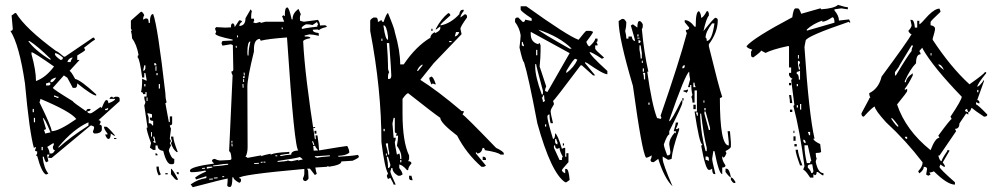

<svg xmlns="http://www.w3.org/2000/svg" viewBox="-20 -740 4157 800"><path d="M42 -685.5H46.9Q85.9 -621.1 213.9 -527.3Q218.8 -527.3 246.1 -503.9H251L367.2 -583H372.1L376 -574.2Q371.1 -574.2 330.1 -541L335 -532.2Q335 -528.3 301.8 -508.8V-490.2H311.5L269.5 -444.3Q275.4 -444.3 293 -411.1Q316.4 -406.2 380.9 -346.7V-341.8Q365.2 -341.8 301.8 -392.6Q301.8 -374 293 -374H283.2L260.7 -416L246.1 -425.8L200.2 -374Q200.2 -369.1 283.2 -318.4Q283.2 -314.5 338.9 -276.4Q340.8 -286.1 348.6 -286.1H357.4Q357.4 -276.4 343.8 -276.4Q343.8 -267.6 357.4 -267.6Q362.3 -267.6 399.4 -294.9Q399.4 -291 404.3 -291Q417 -323.2 422.9 -323.2Q431.6 -323.2 431.6 -309.6Q460 -320.3 460 -328.1H436.5Q438.5 -336.9 446.3 -336.9Q450.2 -336.9 450.2 -332L460 -336.9H468.8Q478.5 -335.9 478.5 -328.1V-318.4L390.6 -239.3Q399.4 -238.3 399.4 -230.5L394.5 -220.7Q404.3 -219.7 404.3 -211.9V-198.2Q399.4 -183.6 376 -183.6Q367.2 -183.6 367.2 -193.4Q372.1 -201.2 372.1 -211.9L362.3 -216.8H357.4L195.3 -82H181.6V-86.9L186.5 -95.7H176.8V-90.8L181.6 -68.4L171.9 -63.5Q163.1 -78.1 163.1 -86.9H158.2V-82Q163.1 -39.1 181.6 -16.6L171.9 -12.7Q153.3 -20.5 134.8 -90.8H129.9L134.8 -100.6V-109.4Q126 -109.4 126 -114.3Q129.9 -123 129.9 -127.9L121.1 -124Q102.5 -190.4 84 -392.6Q60.5 -552.7 23.4 -611.3Q33.2 -611.3 33.2 -620.1L28.3 -675.8Q30.3 -675.8 42 -685.5ZM97.7 -569.3Q125 -530.3 190.4 -490.2V-495.1Q135.7 -548.8 102.5 -569.3ZM111.3 -522.5V-513.7Q129.9 -447.3 129.9 -402.3Q170.9 -417 205.1 -462.9Q120.1 -522.5 111.3 -522.5ZM209 -518.6V-513.7Q209 -506.8 232.4 -490.2Q242.2 -490.2 242.2 -500Q220.7 -518.6 209 -518.6ZM260.7 -481.4H274.4Q274.4 -488.3 283.2 -500H279.3Q264.6 -496.1 260.7 -481.4ZM190.4 -402.3V-397.5H195.3Q202.1 -397.5 213.9 -416H209Q190.4 -409.2 190.4 -402.3ZM171.9 -392.6V-383.8H181.6Q190.4 -383.8 190.4 -392.6Q186.5 -392.6 186.5 -397.5Q176.8 -392.6 171.9 -392.6ZM205.1 -341.8V-336.9Q210 -336.9 218.8 -332H223.6V-336.9Q217.8 -336.9 209 -341.8ZM148.4 -328.1Q148.4 -323.2 144.5 -313.5Q195.3 -210 195.3 -193.4Q225.6 -193.4 297.9 -244.1Q274.4 -275.4 148.4 -328.1ZM418 -286.1V-281.2H427.7L431.6 -291Q422.9 -286.1 418 -286.1ZM116.2 -286.1V-272.5H121.1V-286.1ZM121.1 -249V-230.5H126V-249ZM158.2 -249 171.9 -202.1 163.1 -198.2Q168 -188.5 168 -183.6L190.4 -188.5Q166 -249 158.2 -249ZM223.6 -127.9V-124Q274.4 -169.9 348.6 -216.8V-230.5Q285.2 -202.1 223.6 -127.9ZM413.1 -211.9H422.9Q428.7 -211.9 460 -174.8H455.1L441.4 -183.6Q441.4 -161.1 431.6 -161.1Q424.8 -161.1 418 -179.7H427.7V-183.6Q413.1 -202.1 413.1 -211.9ZM455.1 -165H464.8V-161.1H455.1ZM176.8 -127.9Q186.5 -113.3 186.5 -100.6H195.3Q202.1 -100.6 209 -114.3Q200.2 -114.3 200.2 -127.9Q205.1 -137.7 205.1 -142.6H200.2ZM153.3 -127.9V-114.3H158.2V-127.9Z M567.4 -691.4Q574.2 -691.4 581.1 -676.8Q576.2 -668.9 576.2 -658.2L585.9 -663.1H590.8Q599.6 -663.1 599.6 -644.5H604.5Q604.5 -681.6 618.2 -681.6Q636.7 -633.8 668.9 -352.5Q668.9 -333 673.8 -315.4Q673.8 -310.5 668.9 -310.5L683.6 -231.4H687.5V-254.9H697.3V-226.6Q697.3 -217.8 687.5 -217.8Q687.5 -212.9 692.4 -204.1L687.5 -162.1L692.4 -152.3L687.5 -143.6L692.4 -133.8Q683.6 -119.1 683.6 -111.3Q694.3 -78.1 706.1 -78.1V-64.5Q706.1 -55.7 697.3 -55.7H692.4Q673.8 -55.7 660.2 -111.3Q636.7 -114.3 636.7 -133.8H627.9V-115.2H618.2L604.5 -125L609.4 -143.6Q590.8 -194.3 590.8 -208H594.7L581.1 -300.8Q585.9 -310.5 585.9 -315.4Q581.1 -323.2 581.1 -337.9H590.8V-356.4H585.9V-347.7H576.2Q576.2 -356.4 567.4 -356.4Q572.3 -371.1 572.3 -412.1L590.8 -403.3V-408.2L585.9 -435.5H581.1V-417H572.3Q562.5 -493.2 553.7 -501V-504.9Q553.7 -509.8 557.6 -509.8Q549.8 -554.7 530.3 -580.1Q530.3 -593.8 525.4 -612.3H530.3L525.4 -621.1V-654.3ZM623 -477.5V-467.8H631.8Q631.8 -477.5 623 -477.5ZM581.1 -467.8 576.2 -445.3Q585.9 -445.3 585.9 -459V-467.8ZM627.9 -463.9V-445.3H631.8V-463.9ZM631.8 -435.5V-426.8H636.7V-435.5ZM581.1 -389.6V-379.9H585.9V-389.6ZM641.6 -389.6V-371.1H646.5V-389.6ZM590.8 -334V-319.3H594.7V-334ZM594.7 -268.6V-263.7Q599.6 -255.9 599.6 -245.1V-226.6Q613.3 -226.6 613.3 -217.8H618.2V-236.3Q604.5 -236.3 604.5 -245.1V-250H613.3V-263.7Q597.7 -268.6 594.7 -268.6ZM609.4 -189.5V-170.9H613.3V-189.5ZM618.2 -170.9V-167Q623 -157.2 623 -152.3Q618.2 -152.3 618.2 -148.4L627.9 -143.6V-148.4L623 -170.9ZM692.4 -170.9H702.1Q702.1 -154.3 720.7 -106.4H715.8Q700.2 -118.2 692.4 -143.6L697.3 -152.3Q692.4 -161.1 692.4 -170.9ZM627.9 -101.6Q636.7 -100.6 636.7 -92.8H627.9ZM631.8 -45.9H641.6Q641.6 -27.3 650.4 -13.7L641.6 -8.8Q631.8 -25.4 631.8 -45.9ZM692.4 -37.1Q698.2 -37.1 720.7 4.9V9.8H715.8Q710.9 9.8 692.4 -13.7ZM715.8 -22.5H724.6V-13.7Q715.8 -13.7 715.8 -22.5ZM668.9 -18.6H678.7V-13.7H668.9Z M783.2 40 774.4 28.3Q804.7 6.8 839.8 2V-5.9L796.9 7.8L793 0Q808.6 -12.7 838.9 -25.4Q837.9 -29.3 834 -29.3Q802.7 -22.5 778.3 -22.5Q771.5 -22.5 771.5 -29.3Q771.5 -44.9 872.1 -58.6Q863.3 -67.4 863.3 -69.3Q863.3 -77.1 875 -78.1Q887.7 -71.3 898.4 -71.3L934.6 -73.2Q944.3 -73.2 944.3 -79.1Q942.4 -109.4 934.6 -109.4L949.2 -426.8Q944.3 -433.6 944.3 -442.4Q952.1 -442.4 952.1 -450.2Q951.2 -527.3 950.2 -551.8L942.4 -555.7L907.2 -549.8L903.3 -557.6Q903.3 -569.3 910.2 -569.3L949.2 -571.3V-575.2Q877.9 -589.8 877 -599.6L880.9 -607.4Q877 -614.3 876 -623Q879.9 -623 879.9 -627L918.9 -625L942.4 -626V-628.9Q942.4 -641.6 949.2 -642.6Q957 -642.6 958 -627L976.6 -655.3Q988.3 -655.3 988.3 -648.4Q982.4 -647.5 977.5 -635.7V-631.8Q1002.9 -632.8 1002.9 -664.1L1024.4 -701.2L1029.3 -693.4Q1026.4 -683.6 1026.4 -668.9V-662.1H1038.1L1039.1 -654.3L1035.2 -646.5Q1043 -643.6 1046.9 -643.6Q1048.8 -643.6 1062.5 -648.4Q1066.4 -648.4 1066.4 -644.5L1085.9 -649.4H1164.1L1155.3 -672.9L1163.1 -676.8Q1163.1 -672.9 1167 -672.9V-682.6Q1167 -708 1176.8 -709Q1184.6 -709 1195.3 -659.2H1199.2V-662.1Q1199.2 -684.6 1223.6 -703.1L1233.4 -680.7Q1229.5 -673.8 1229.5 -665L1230.5 -653.3L1246.1 -649.4L1304.7 -657.2Q1312.5 -648.4 1313.5 -633.8L1333 -634.8Q1340.8 -633.8 1341.8 -627.9Q1310.5 -620.1 1310.5 -614.3L1302.7 -617.2L1283.2 -616.2Q1283.2 -604.5 1307.6 -602.5L1308.6 -590.8Q1283.2 -596.7 1268.6 -596.7L1249 -591.8L1250 -587.9H1254.9Q1273.4 -587.9 1273.4 -581.1Q1243.2 -575.2 1243.2 -567.4Q1250 -427.7 1292 -160.2H1295.9L1294.9 -175.8H1302.7Q1307.6 -144.5 1309.6 -113.3Q1414.1 -130.9 1426.8 -131.8Q1435.5 -116.2 1435.5 -104.5Q1422.9 -91.8 1389.6 -90.8V-86.9Q1444.3 -89.8 1471.7 -94.7L1475.6 -86.9Q1475.6 -82 1449.2 -70.3L1402.3 -67.4V-66.4Q1402.3 -52.7 1348.6 -44.9V-48.8L1340.8 -44.9L1293.9 -42Q1295.9 -28.3 1299.8 -15.6L1292 -10.7L1271.5 -37.1H1259.8L1263.7 -29.3L1265.6 2Q1265.6 7.8 1253.9 14.6Q1242.2 14.6 1242.2 2.9Q1248 -7.8 1248 -17.6V-36.1Q975.6 -11.7 975.6 2Q983.4 2 984.4 8.8Q984.4 20.5 976.6 21.5Q953.1 8.8 952.1 -1H948.2Q948.2 38.1 938.5 39.1Q926.8 39.1 926.8 31.2Q928.7 17.6 928.7 3.9Q913.1 5.9 783.2 40ZM1240.2 -618.2Q1240.2 -622.1 1301.8 -628.9Q1301.8 -636.7 1305.7 -637.7Q1301.8 -644.5 1300.8 -648.4L1282.2 -635.7Q1269.5 -638.7 1259.8 -638.7H1254.9Q1237.3 -629.9 1236.3 -622.1Q1240.2 -622.1 1240.2 -618.2ZM1158.2 -618.2 1157.2 -626 1153.3 -625 1154.3 -618.2ZM967.8 -584 971.7 -585V-592.8L967.8 -591.8ZM1010.7 -82 1068.4 -92.8V-88.9Q1078.1 -93.8 1107.4 -99.6V-95.7Q1127 -104.5 1177.7 -106.4L1185.5 -107.4V-99.6Q1166 -97.7 1146.5 -93.8Q1147.5 -89.8 1151.4 -89.8Q1171.9 -94.7 1193.4 -95.7V-96.7Q1193.4 -111.3 1223.6 -113.3Q1207 -113.3 1175.8 -584Q1095.7 -578.1 1066.4 -570.3L1062.5 -578.1Q1038.1 -576.2 1038.1 -535.2V-525.4Q1010.7 -414.1 1010.7 -378.9L1011.7 -127Q1011.7 -102.5 1002.9 -85.9Q1010.7 -85.9 1010.7 -82ZM1015.6 -508.8V-515.6Q1015.6 -535.2 1023.4 -567.4Q1010.7 -567.4 1010.7 -520.5L1011.7 -508.8ZM966.8 -541 965.8 -548.8H961.9L962.9 -541ZM1000 -425.8 999 -437.5H995.1L996.1 -425.8ZM993.2 -414.1Q1000 -414.1 1000 -419.9V-421.9H992.2ZM997.1 -398.4V-410.2H993.2V-398.4ZM991.2 -374 995.1 -375 994.1 -390.6 990.2 -389.6ZM1285.2 -206.1V-210L1293 -210.9V-207ZM1291 -182.6 1290 -194.3 1297.9 -195.3 1298.8 -183.6ZM948.2 -145.5V-153.3H944.3V-145.5ZM949.2 -129.9 948.2 -141.6H944.3L945.3 -129.9ZM1289.1 -135.7V-139.6Q1285.2 -147.5 1284.2 -151.4H1280.3L1281.2 -147.5Q1285.2 -139.6 1285.2 -135.7ZM1287.1 -112.3 1305.7 -113.3Q1293.9 -126 1293 -132.8L1285.2 -131.8ZM1135.7 -88.9 1134.8 -92.8H1127L1127.9 -88.9ZM1136.7 -65.4Q1172.9 -67.4 1179.7 -71.3Q1186.5 -68.4 1195.3 -68.4L1222.7 -74.2V-70.3Q1228.5 -74.2 1241.2 -75.2Q1241.2 -78.1 1229.5 -85.9Q1217.8 -81.1 1136.7 -69.3ZM1299.8 -82Q1311.5 -85.9 1354.5 -88.9V-92.8L1292 -88.9V-85H1294.9Q1299.8 -85 1299.8 -82ZM1066.4 -61.5 1074.2 -62.5V-66.4L1066.4 -65.4ZM1085.9 -62.5V-66.4H1078.1V-62.5ZM868.2 -46.9Q900.4 -48.8 930.7 -53.7V-57.6L911.1 -56.6Q877 -50.8 868.2 -50.8ZM1039.1 -56.6 1058.6 -57.6V-61.5L1039.1 -60.5ZM841.8 -37.1 865.2 -42 864.3 -45.9 841.8 -44.9ZM822.3 -36.1 834 -37.1V-41L822.3 -40ZM914.1 -2V-5.9H906.2V-2ZM871.1 3.9 886.7 2.9V-1L871.1 0ZM851.6 8.8 867.2 7.8V3.9L851.6 4.9Z M1907.2 -699.2H1912.1V-694.3Q1898.4 -676.8 1898.4 -667L1917 -680.7Q1925.8 -679.7 1925.8 -671.9V-667Q1898.4 -628.9 1898.4 -620.1L1903.3 -597.7L1787.1 -476.6L1731.4 -407.2Q1801.8 -363.3 1903.3 -277.3H1912.1V-272.5L1907.2 -262.7Q1913.1 -262.7 2046.9 -124Q2079.1 -108.4 2079.1 -100.6V-95.7H2065.4Q2055.7 -105.5 2000 -114.3Q2000 -124 1991.2 -124Q1986.3 -100.6 1967.8 -100.6Q1967.8 -105.5 1962.9 -105.5V-100.6L2004.9 -49.8L1996.1 -44.9H1986.3Q1922.9 -100.6 1884.8 -174.8Q1814.5 -228.5 1814.5 -249Q1791 -264.6 1680.7 -351.6Q1673.8 -351.6 1657.2 -328.1V-267.6Q1657.2 -149.4 1684.6 -91.8V-77.1L1680.7 -68.4Q1694.3 -68.4 1694.3 -58.6Q1680.7 -43.9 1680.7 -31.2H1675.8Q1657.2 -52.7 1643.6 -54.7V-40Q1657.2 -22.5 1657.2 -12.7L1647.5 -7.8H1638.7Q1615.2 -21.5 1615.2 -40H1610.4Q1610.4 -35.2 1606.4 -26.4Q1606.4 -17.6 1628.9 29.3H1620.1Q1620.1 25.4 1606.4 1L1596.7 5.9Q1591.8 -2.9 1591.8 -7.8L1596.7 -17.6Q1583 -39.1 1569.3 -147.5Q1569.3 -368.2 1522.5 -611.3V-653.3Q1522.5 -659.2 1536.1 -667H1545.9Q1554.7 -667 1554.7 -648.4Q1557.6 -648.4 1569.3 -657.2Q1570.3 -648.4 1578.1 -648.4Q1590.8 -685.5 1596.7 -685.5Q1625 -617.2 1625 -606.4Q1647.5 -529.3 1647.5 -471.7H1662.1Q1712.9 -546.9 1773.4 -583Q1773.4 -596.7 1792 -606.4V-601.6Q1812.5 -610.4 1814.5 -620.1V-629.9L1795.9 -616.2V-620.1Q1818.4 -662.1 1847.7 -685.5Q1856.4 -683.6 1856.4 -675.8Q1814.5 -639.6 1814.5 -634.8H1819.3Q1859.4 -643.6 1893.6 -680.7Q1896.5 -699.2 1907.2 -699.2ZM1578.1 -634.8V-629.9Q1585.9 -574.2 1596.7 -574.2V-587.9Q1590.8 -634.8 1578.1 -634.8ZM1777.3 -620.1H1782.2V-611.3H1777.3ZM1879.9 -606.4Q1879.9 -604.5 1875 -587.9Q1888.7 -590.8 1893.6 -606.4ZM1569.3 -579.1V-569.3H1573.2V-579.1ZM1851.6 -569.3V-564.5H1861.3V-569.3ZM1591.8 -560.5Q1596.7 -497.1 1596.7 -466.8V-458Q1596.7 -447.3 1601.6 -439.5Q1596.7 -431.6 1596.7 -420.9V-411.1H1601.6Q1610.4 -411.1 1610.4 -425.8Q1610.4 -443.4 1601.6 -560.5ZM1717.8 -444.3H1721.7L1740.2 -466.8V-471.7Q1723.6 -462.9 1717.8 -444.3ZM1777.3 -420.9Q1785.2 -420.9 1795.9 -388.7H1792L1782.2 -392.6Q1782.2 -388.7 1777.3 -388.7Q1768.6 -407.2 1768.6 -416ZM1620.1 -249 1615.2 -225.6 1620.1 -166H1628.9Q1628.9 -155.3 1625 -147.5Q1625 -140.6 1633.8 -95.7L1643.6 -100.6Q1647.5 -92.8 1647.5 -77.1H1652.3V-86.9Q1652.3 -106.4 1633.8 -132.8Q1638.7 -158.2 1638.7 -174.8H1628.9L1633.8 -184.6Q1625 -184.6 1625 -193.4V-249ZM1578.1 -203.1V-193.4H1583V-203.1ZM1587.9 -142.6V-137.7Q1596.7 -107.4 1596.7 -95.7H1601.6V-105.5Q1596.7 -123 1596.7 -142.6ZM1587.9 -100.6V-91.8H1591.8V-100.6ZM1591.8 -86.9V-82Q1596.7 -64.5 1596.7 -40Q1606.4 -40 1606.4 -54.7L1596.7 -86.9ZM1991.2 -86.9H1996.1Q2004.9 -85 2004.9 -77.1V-73.2H1991.2ZM1647.5 -73.2V-63.5H1652.3V-73.2ZM1684.6 -7.8H1694.3L1699.2 10.7H1694.3Q1684.6 10.7 1684.6 1Z M2149.4 -713.9H2172.9Q2344.7 -590.8 2390.6 -574.2Q2419.9 -611.3 2422.9 -611.3H2441.4L2451.2 -607.4Q2451.2 -602.5 2422.9 -565.4Q2429.7 -546.9 2436.5 -546.9Q2460 -568.4 2460 -579.1H2469.7V-570.3Q2469.7 -565.4 2464.8 -565.4L2469.7 -555.7V-550.8H2460V-537.1Q2460 -532.2 2497.1 -500L2488.3 -495.1Q2445.3 -523.4 2436.5 -523.4Q2436.5 -511.7 2510.7 -444.3V-430.7Q2493.2 -430.7 2427.7 -476.6L2418 -481.4V-476.6L2460 -425.8H2451.2L2404.3 -467.8H2399.4Q2288.1 -319.3 2284.2 -319.3Q2288.1 -310.5 2288.1 -305.7Q2274.4 -284.2 2274.4 -277.3Q2274.4 -265.6 2284.2 -226.6H2274.4Q2269.5 -244.1 2269.5 -263.7Q2260.7 -261.7 2260.7 -253.9Q2260.7 -238.3 2284.2 -161.1Q2293 -161.1 2293 -184.6Q2302.7 -181.6 2321.3 -120.1L2330.1 -124H2335V-86.9H2339.8V-101.6H2348.6V-64.5Q2321.3 -34.2 2321.3 -31.2Q2321.3 -24.4 2335 -17.6V-36.1H2339.8Q2349.6 -36.1 2353.5 9.8L2339.8 19.5H2335Q2276.4 -18.6 2218.8 -226.6Q2181.6 -423.8 2163.1 -481.4Q2158.2 -481.4 2144.5 -542Q2149.4 -583 2149.4 -592.8Q2145.5 -622.1 2126 -648.4V-658.2Q2127 -667 2135.7 -667H2139.6L2158.2 -648.4Q2168 -648.4 2168 -658.2L2191.4 -653.3H2195.3V-663.1Q2149.4 -693.4 2149.4 -700.2ZM2223.6 -616.2Q2230.5 -606.4 2353.5 -537.1H2362.3Q2312.5 -586.9 2223.6 -616.2ZM2191.4 -607.4V-597.7Q2191.4 -563.5 2223.6 -555.7Q2223.6 -560.5 2228.5 -560.5L2232.4 -550.8V-528.3Q2232.4 -502.9 2228.5 -462.9L2255.9 -379.9Q2251 -371.1 2251 -361.3L2260.7 -356.4L2353.5 -518.6ZM2154.3 -565.4V-550.8L2163.1 -546.9V-550.8Q2158.2 -560.5 2158.2 -565.4ZM2213.9 -532.2V-509.8H2218.8V-532.2ZM2339.8 -444.3V-435.5Q2372.1 -460 2385.7 -491.2L2377 -495.1Q2370.1 -495.1 2339.8 -444.3ZM2210 -472.7V-462.9Q2210 -420.9 2237.3 -346.7H2242.2V-361.3Q2213.9 -465.8 2213.9 -472.7ZM2242.2 -342.8Q2242.2 -333 2237.3 -333Q2242.2 -325.2 2242.2 -314.5L2251 -319.3Q2247.1 -327.1 2247.1 -342.8ZM2251 -221.7V-212.9H2255.9V-221.7ZM2293 -161.1V-147.5Q2294.9 -138.7 2302.7 -138.7V-147.5Q2297.9 -156.2 2297.9 -161.1ZM2325.2 -142.6H2330.1V-133.8H2325.2ZM2288.1 -133.8V-124L2311.5 -73.2H2321.3Q2321.3 -86.9 2325.2 -86.9Q2311.5 -110.4 2311.5 -124L2302.7 -120.1Q2293 -120.1 2293 -133.8Z M2892.6 -693.4Q2901.4 -682.6 2901.4 -666Q2910.2 -666 2924.8 -693.4H2929.7L2933.6 -684.6V-674.8Q2922.9 -664.1 2911.1 -610.4Q2955.1 -666 2960.9 -666Q2970.7 -664.1 2970.7 -656.2Q2970.7 -604.5 2933.6 -555.7V-546.9Q2975.6 -375 2989.3 -335.9L2979.5 -331.1Q2979.5 -133.8 3016.6 -133.8V-147.5L3011.7 -193.4H3021.5L3025.4 -147.5V-128.9Q3025.4 -122.1 3002.9 -110.4L3006.8 -101.6Q3000 -83 2993.2 -83Q2993.2 -87.9 2989.3 -87.9V-83Q2989.3 -71.3 3002.9 -50.8Q3002.9 -42 2989.3 -42V-14.6Q2975.6 -14.6 2957 -110.4H2952.1L2947.3 -78.1Q2947.3 -69.3 2960.9 -14.6H2957Q2947.3 -14.6 2947.3 -37.1L2938.5 -32.2H2933.6Q2919.9 -32.2 2901.4 -133.8Q2906.2 -133.8 2906.2 -138.7Q2894.5 -138.7 2874 -275.4H2883.8V-363.3H2874V-312.5H2865.2Q2865.2 -328.1 2860.4 -335.9L2865.2 -344.7Q2860.4 -361.3 2860.4 -385.7H2855.5V-377H2846.7L2855.5 -409.2Q2851.6 -426.8 2851.6 -441.4Q2835 -430.7 2768.6 -239.3V-234.4Q2777.3 -236.3 2819.3 -321.3H2823.2V-312.5Q2823.2 -300.8 2768.6 -193.4V-179.7Q2760.7 -179.7 2746.1 -138.7Q2746.1 -127.9 2759.8 -92.8H2763.7Q2773.4 -92.8 2773.4 -106.4L2768.6 -138.7Q2768.6 -162.1 2792 -188.5Q2792 -184.6 2795.9 -184.6V-193.4H2787.1Q2795.9 -222.7 2795.9 -229.5H2805.7Q2805.7 -221.7 2795.9 -202.1H2800.8L2809.6 -207V-198.2Q2782.2 -121.1 2778.3 -78.1Q2768.6 -74.2 2763.7 -74.2L2741.2 -87.9V-78.1Q2741.2 -58.6 2782.2 36.1Q2748 2.9 2722.7 -78.1L2704.1 -64.5H2700.2Q2690.4 -64.5 2690.4 -74.2Q2695.3 -82 2695.3 -92.8Q2680.7 -83 2671.9 -83Q2655.3 -103.5 2617.2 -381.8Q2557.6 -583 2557.6 -652.3L2571.3 -661.1H2576.2Q2583 -661.1 2589.8 -647.5Q2589.8 -628.9 2585 -610.4Q2589.8 -592.8 2589.8 -579.1H2598.6V-587.9H2612.3Q2615.2 -569.3 2626 -569.3Q2626 -575.2 2608.4 -633.8L2617.2 -638.7L2635.7 -625Q2635.7 -652.3 2644.5 -652.3Q2651.4 -652.3 2658.2 -638.7V-633.8Q2658.2 -620.1 2654.3 -620.1Q2663.1 -521.5 2681.6 -441.4H2676.8Q2696.3 -302.7 2717.8 -248Q2722.7 -248 2732.4 -244.1Q2732.4 -248 2736.3 -248L2732.4 -257.8Q2809.6 -480.5 2841.8 -601.6L2837.9 -610.4V-615.2Q2851.6 -615.2 2851.6 -625L2833 -647.5V-656.2Q2853.5 -656.2 2874 -628.9H2878.9V-633.8Q2878.9 -693.4 2892.6 -693.4ZM2947.3 -642.6Q2919.9 -607.4 2919.9 -583Q2924.8 -583 2924.8 -569.3Q2946.3 -569.3 2957 -642.6ZM2635.7 -596.7V-587.9H2640.6V-596.7ZM2635.7 -583V-579.1H2644.5V-583ZM2640.6 -574.2V-560.5Q2649.4 -560.5 2649.4 -569.3ZM2644.5 -550.8V-533.2Q2649.4 -507.8 2649.4 -496.1H2654.3V-518.6L2649.4 -550.8ZM2654.3 -487.3V-477.5H2658.2V-487.3ZM2823.2 -459V-455.1Q2833 -455.1 2833 -463.9V-468.8Q2823.2 -466.8 2823.2 -459ZM2658.2 -455.1V-441.4H2663.1V-455.1ZM2658.2 -436.5Q2663.1 -429.7 2663.1 -409.2H2668V-436.5ZM2869.1 -395.5V-377H2878.9Q2874 -384.8 2874 -395.5ZM2846.7 -367.2V-363.3L2841.8 -353.5Q2833 -358.4 2828.1 -358.4V-363.3Q2838.9 -363.3 2846.7 -367.2ZM2823.2 -331.1H2828.1V-321.3H2823.2ZM2911.1 -321.3V-312.5H2915V-321.3ZM2681.6 -312.5V-303.7H2686.5V-312.5ZM2869.1 -303.7H2878.9V-285.2H2869.1ZM2915 -290V-280.3H2919.9V-290ZM2915 -275.4V-266.6L2933.6 -198.2H2938.5V-207L2919.9 -275.4ZM2878.9 -271.5Q2883.8 -262.7 2883.8 -257.8H2887.7V-271.5ZM2897.5 -266.6V-252.9Q2901.4 -177.7 2919.9 -110.4H2924.8V-124Q2911.1 -177.7 2901.4 -266.6ZM2919.9 -87.9V-74.2Q2924.8 -74.2 2933.6 -69.3V-78.1Q2933.6 -87.9 2924.8 -87.9ZM3002.9 -37.1H3006.8Q3019.5 -37.1 3025.4 -1Q3019.5 -1 3002.9 -23.4ZM3025.4 -1Q3033.2 -1 3043.9 17.6V22.5H3039.1Q3033.2 22.5 3025.4 8.8Z M3341.8 -612.3 3457 -645.5Q3457 -668 3448.2 -668Q3419.9 -649.4 3406.2 -649.4V-654.3Q3367.2 -640.6 3341.8 -617.2ZM3360.4 -18.6Q3369.1 -18.6 3369.1 -28.3L3364.3 -55.7Q3345.7 -55.7 3345.7 -46.9V-42Q3360.4 -26.4 3360.4 -18.6ZM3355.5 -60.5Q3355.5 -69.3 3360.4 -69.3L3345.7 -134.8H3332V-129.9Q3332 -103.5 3341.8 -60.5ZM3336.9 -143.6Q3336.9 -158.2 3327.1 -158.2V-153.3Q3329.1 -143.6 3336.9 -143.6ZM3355.5 -176.8V-190.4H3345.7Q3350.6 -181.6 3350.6 -176.8ZM3304.7 -292V-301.8H3299.8V-292ZM3318.4 -283.2V-306.6H3313.5V-283.2ZM3304.7 -380.9V-389.6H3299.8V-380.9ZM3313.5 -408.2V-445.3Q3304.7 -440.4 3299.8 -440.4V-431.6Q3308.6 -431.6 3308.6 -408.2ZM3313.5 -450.2Q3313.5 -460 3308.6 -468.8Q3313.5 -477.5 3313.5 -482.4L3304.7 -487.3V-473.6L3308.6 -450.2ZM3308.6 -496.1V-510.7H3304.7V-496.1ZM3369.1 0H3355.5Q3335 -32.2 3327.1 -32.2Q3327.1 -37.1 3332 -46.9Q3313.5 -192.4 3286.1 -296.9Q3286.1 -301.8 3290 -301.8L3276.4 -408.2Q3281.2 -408.2 3281.2 -413.1Q3274.4 -413.1 3267.6 -426.8V-436.5H3276.4V-459H3267.6V-547.9H3262.7Q3198.2 -534.2 3169.9 -519.5L3151.4 -529.3Q3151.4 -524.4 3119.1 -501Q3109.4 -501 3109.4 -510.7V-524.4L3114.3 -533.2Q3090.8 -540 3090.8 -547.9Q3119.1 -582 3281.2 -668Q3286.1 -705.1 3294.9 -705.1H3304.7Q3310.5 -705.1 3318.4 -682.6L3397.5 -705.1Q3401.4 -705.1 3401.4 -701.2Q3456.1 -705.1 3471.7 -719.7Q3502 -710 3512.7 -710V-701.2Q3508.8 -701.2 3485.4 -705.1L3457 -701.2V-696.3Q3475.6 -674.8 3475.6 -654.3L3517.6 -659.2L3522.5 -649.4V-645.5Q3517.6 -645.5 3517.6 -649.4Q3336.9 -587.9 3336.9 -570.3Q3332 -546.9 3332 -543Q3350.6 -262.7 3374 -162.1H3369.1Q3369.1 -153.3 3397.5 -139.6L3401.4 -106.4Q3394.5 -102.5 3378.9 -102.5Q3378.9 -86.9 3382.8 -79.1Q3378.9 -70.3 3378.9 -65.4Q3388.7 -18.6 3411.1 -18.6V-9.8H3406.2L3387.7 -23.4H3382.8Q3382.8 -9.8 3374 -9.8Q3374 -13.7 3369.1 -13.7ZM3323.2 -50.8H3313.5Q3294.9 -101.6 3294.9 -116.2H3304.7Q3304.7 -98.6 3323.2 -50.8ZM3299.8 -129.9H3290V-139.6H3299.8ZM3294.9 -153.3H3286.1V-171.9H3294.9ZM3290 -185.5H3286.1V-195.3H3290ZM3281.2 -273.4H3271.5V-283.2H3281.2ZM3281.2 -310.5H3271.5Q3271.5 -325.2 3267.6 -343.8H3276.4ZM3276.4 -384.8H3267.6V-394.5H3276.4Z M4014.6 -272.5Q4009.8 -281.2 4009.8 -286.1Q4001 -285.2 4001 -277.3Q4009.8 -272.5 4014.6 -272.5ZM3759.8 -161.1V-169.9H3750Q3752 -161.1 3759.8 -161.1ZM3722.7 -211.9V-216.8Q3699.2 -249 3694.3 -249V-244.1Q3715.8 -211.9 3722.7 -211.9ZM4056.6 -355.5V-365.2H4051.8V-355.5ZM3913.1 -448.2Q3903.3 -471.7 3889.6 -471.7Q3889.6 -465.8 3913.1 -448.2ZM3861.3 -508.8V-518.6H3857.4V-508.8ZM3857.4 -114.3Q3877 -166 3894.5 -166L3889.6 -174.8Q3940.4 -244.1 3945.3 -244.1L3940.4 -253.9Q3987.3 -324.2 3987.3 -336.9Q3868.2 -460 3824.2 -537.1V-541Q3821.3 -541 3810.5 -527.3L3815.4 -518.6V-513.7Q3796.9 -513.7 3796.9 -476.6Q3771.5 -451.2 3750 -402.3V-397.5H3754.9Q3754.9 -416 3783.2 -434.6V-425.8Q3765.6 -389.6 3750 -370.1V-365.2L3759.8 -370.1V-360.4Q3759.8 -356.4 3717.8 -304.7Q3753.9 -197.3 3857.4 -114.3ZM3712.9 -425.8Q3763.7 -510.7 3778.3 -527.3Q3778.3 -538.1 3783.2 -545.9V-550.8H3778.3L3727.5 -466.8Q3727.5 -462.9 3709 -439.5V-425.8ZM4014.6 -272.5V-262.7L4005.9 -267.6L3977.5 -225.6Q3977.5 -203.1 3959 -203.1L3963.9 -193.4L3894.5 -91.8H3889.6Q3895.5 -68.4 3903.3 -68.4Q3903.3 -76.2 3926.8 -110.4V-114.3H3935.5V-110.4L3908.2 -63.5L3917 -49.8V-44.9H3913.1L3898.4 -54.7L3894.5 -44.9Q3894.5 -37.1 3959 19.5V29.3Q3926.8 29.3 3871.1 -26.4Q3863.3 -21.5 3852.5 -21.5L3857.4 -12.7L3847.7 -7.8L3838.9 -12.7L3842.8 -36.1Q3842.8 -44.9 3829.1 -44.9Q3829.1 -31.2 3810.5 -17.6L3805.7 -26.4Q3824.2 -45.9 3824.2 -63.5Q3753.9 -155.3 3671.9 -230.5Q3625 -282.2 3625 -295.9Q3617.2 -295.9 3579.1 -253.9Q3569.3 -253.9 3569.3 -267.6L3601.6 -328.1Q3601.6 -333 3606.4 -333Q3601.6 -341.8 3601.6 -351.6Q3641.6 -371.1 3653.3 -420.9Q3763.7 -570.3 3778.3 -597.7Q3771.5 -597.7 3764.6 -611.3Q3778.3 -626 3778.3 -634.8L3773.4 -657.2H3778.3Q3789.1 -657.2 3792 -625H3801.8V-653.3H3810.5V-638.7Q3815.4 -638.7 3847.7 -675.8Q3876 -704.1 3894.5 -704.1L3898.4 -694.3V-690.4Q3857.4 -652.3 3857.4 -648.4V-634.8Q3876 -631.8 3876 -620.1Q3876 -611.3 3866.2 -579.1V-574.2Q3941.4 -460 4019.5 -388.7Q4079.1 -430.7 4084 -439.5H4088.9V-434.6Q4054.7 -393.6 4051.8 -378.9Q4060.5 -378.9 4080.1 -407.2V-402.3L4051.8 -323.2Q4061.5 -322.3 4061.5 -309.6H4056.6L4046.9 -314.5V-304.7Q4053.7 -304.7 4093.8 -262.7Q4093.8 -253.9 4080.1 -253.9Q4043 -278.3 4028.3 -291Q4021.5 -272.5 4014.6 -272.5Z"/></svg>

Font: Blackcraft
Style: Regular
Weight: 400
Designer: GGBotNet
Foundry: GGBotNet
Version: 1.00